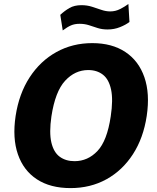

<svg xmlns="http://www.w3.org/2000/svg" viewBox="-20 -954 804 984"><path d="M341.5 10Q238 10 169.2 -35Q100.5 -80 71.8 -163Q43 -246 60 -359.5Q77.5 -474 132 -557.8Q186.5 -641.5 269 -687.2Q351.5 -733 453 -733Q554 -733 622.5 -687.5Q691 -642 720 -558.2Q749 -474.5 732 -360Q715 -246.5 661.2 -163.5Q607.5 -80.5 525.5 -35.2Q443.5 10 341.5 10ZM362 -128Q430 -128 479.5 -180.2Q529 -232.5 547.5 -357.5Q560.5 -443 549.2 -495.2Q538 -547.5 507.5 -571.2Q477 -595 432 -595Q364.5 -595 313.8 -540.2Q263 -485.5 243.5 -357.5Q231.5 -274.5 243.2 -224Q255 -173.5 286 -150.8Q317 -128 362 -128ZM301.5 -798 289 -878Q311 -898.5 336 -913Q361 -927.5 397.5 -927.5Q426 -927.5 451.2 -919.5Q476.5 -911.5 499.5 -903.5Q522.5 -895.5 545 -895.5Q572 -895.5 596.2 -908Q620.5 -920.5 638 -933.5L643.5 -841.5Q625 -827 595.2 -815Q565.5 -803 531.5 -803Q503.5 -803 480.8 -810.2Q458 -817.5 436 -824.8Q414 -832 388 -832Q363 -832 344.2 -824Q325.5 -816 301.5 -798Z"/></svg>

Font: Public Sans ExtraBold
Style: Italic
Weight: 800
Italic angle: -8°
Designer: The Public Sans project authors (U.S. Web Design System). Libre Franklin designed by Pablo Impallari and Rodrigo Fuenzal
Version: Version 1.007; ttfautohint (v1.8.1) -l 8 -r 50 -G 200 -x 14 